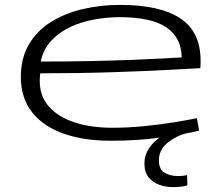

<svg xmlns="http://www.w3.org/2000/svg" viewBox="-20 -564 897 783"><path d="M431 10Q322 10 239.5 -19Q157 -48 111 -106Q65 -164 65 -250Q65 -327 98 -383Q131 -439 188 -474.5Q245 -510 317.5 -527Q390 -544 470 -544Q633 -544 715.5 -489Q798 -434 798 -317Q798 -312 798 -303.5Q798 -295 797 -286Q760 -284 666.5 -279Q573 -274 438.5 -269.5Q304 -265 144 -265Q142 -249 142 -235Q142 -172 179.5 -129.5Q217 -87 284 -65Q351 -43 438 -43Q503 -43 567.5 -49.5Q632 -56 688 -65Q744 -74 783 -82L792 -31Q732 -17 637.5 -3.5Q543 10 431 10ZM146 -313Q254 -313 350 -315Q446 -317 523 -320Q600 -323 651.5 -326Q703 -329 721 -330Q720 -410 659 -452Q598 -494 467 -494Q419 -494 367 -485Q315 -476 269 -455Q223 -434 190 -399Q157 -364 146 -313ZM685 199Q656 199 629.5 189.5Q603 180 586 159Q569 138 569 103Q569 69 587.5 41Q606 13 636.5 -6.5Q667 -26 702 -34L741 -21Q698 -10 663 18.5Q628 47 628 90Q628 127 651.5 140.5Q675 154 705 154Q717 154 726 153Q735 152 743 150L744 192Q722 199 685 199Z"/></svg>

Font: Georama ExtraExtended Light
Style: Regular
Weight: 300
Width: 8
Designer: Jean-Baptiste Levee
Foundry: Production Type
Version: Version 1.000